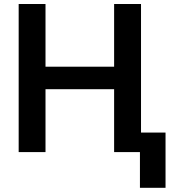

<svg xmlns="http://www.w3.org/2000/svg" viewBox="-20 -747 865 943"><path d="M71.7 -727.3H203.5V-419.4H540.5V-727.3H672.6V-95.9H793V175.4H667.3V0H540.5V-308.9H203.5V0H71.7Z"/></svg>

Font: Interop SemBd
Style: Regular
Weight: 600
Designer: Rasmus Andersson, Google, Jang Haemin
Foundry: jhaemin
Version: Version 1.008